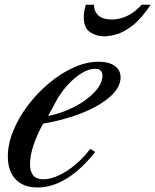

<svg xmlns="http://www.w3.org/2000/svg" viewBox="-20 -802 673 832"><path d="M143 10.5Q81.5 10.5 47.8 -24.8Q14 -60 14 -124Q14 -178.5 37.8 -236Q61.5 -293.5 102 -346.8Q142.5 -400 193.5 -442.5Q244.5 -485 299.8 -509.8Q355 -534.5 407.5 -534.5Q451.5 -534.5 477 -516.5Q502.5 -498.5 502.5 -466.5Q502.5 -425 459.8 -385.5Q417 -346 341.2 -314.8Q265.5 -283.5 166.5 -266Q138 -213.5 124 -169.2Q110 -125 110 -91Q110 -25 167.5 -25Q198 -25 234.2 -41.8Q270.5 -58.5 306.2 -88.2Q342 -118 371 -157L392.5 -143.5Q332 -67 268.8 -28.2Q205.5 10.5 143 10.5ZM188.5 -299.5Q250 -311.5 303.8 -339.8Q357.5 -368 390.8 -404Q424 -440 424 -474Q424 -504 391.5 -504Q365 -504 333.5 -484.8Q302 -465.5 272 -432.5Q242 -399.5 219.5 -357ZM431.5 -644.5Q397.5 -644.5 370.2 -662.8Q343 -681 343 -726.5Q343 -738 345 -751.8Q347 -765.5 352 -781.5H387Q388 -751 407.2 -734.2Q426.5 -717.5 465 -717.5Q497.5 -717.5 530.2 -732.5Q563 -747.5 594 -781.5H633Q592.5 -720.5 554.2 -691.2Q516 -662 484.5 -653.2Q453 -644.5 431.5 -644.5Z"/></svg>

Font: Libre Caslon Text
Style: Italic
Weight: 400
Italic angle: -22.583°
Designer: Pablo Impallari, Rodrigo Fuenzalida, Katja Schimmel
Foundry: Pablo Impallari, Rodrigo Fuenzalida
Version: Version 2.000